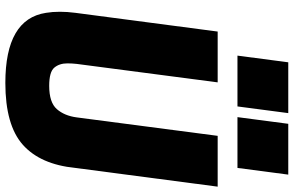

<svg xmlns="http://www.w3.org/2000/svg" viewBox="-210 -874 1098 718"><g transform="rotate(90 339.0 -515.0)"><path d="M378 -854H188L213 -1044H403ZM608 -854H418L443 -1044H633ZM290 14Q51 14 28 -138Q24 -162 24 -190Q24 -217 28 -248L98 -780H288L219 -253Q217 -235 217 -218Q217 -188 233 -169Q249 -150 301 -150Q363 -150 388 -178.5Q413 -207 419 -253L488 -780H678L608 -248Q595 -117 521.5 -51.5Q448 14 290 14Z"/></g></svg>

Font: Tanohe Sans ExtraBold
Style: Italic
Weight: 800
Designer: Village Type and Design LLC & Cristiano Sobral
Foundry: Cooper Hewitt Smithsonian Design Museum
Version: Version 1.00;September 29, 2021;FontCreator 13.0.0.2655 64-b